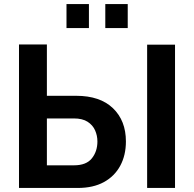

<svg xmlns="http://www.w3.org/2000/svg" viewBox="-20 -930 960 950"><path d="M74 0V-710H212V-456H357Q475 -456 539 -394.5Q603 -333 603 -230Q603 -162 575 -110Q547 -58 494 -29Q441 0 365 0ZM708 0V-709H846V0ZM212 -112H346Q407 -112 434.5 -146.5Q462 -181 462 -230Q462 -259 450.5 -285Q439 -311 413.5 -327.5Q388 -344 345 -344H212ZM309 -791V-910H420V-791ZM501 -791V-910H612V-791Z"/></svg>

Font: Raleway
Style: Bold
Weight: 700
Designer: Matt McInerney, Pablo Impallari, Rodrigo Fuenzalida
Foundry: Matt McInerney, Pablo Impallari, Rodrigo Fuenzalida
Version: Version 4.026